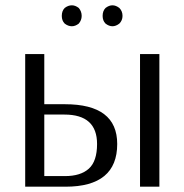

<svg xmlns="http://www.w3.org/2000/svg" viewBox="-20 -704 695 724"><path d="M251 -605Q237 -605 224 -615Q213 -626 213 -644Q213 -663 224 -674Q237 -684 251 -684Q264 -684 277 -674Q288 -661 288 -644Q288 -628 277 -615Q264 -605 251 -605ZM378 -615Q367 -626 367 -644Q367 -663 378 -674Q391 -684 404 -684Q417 -684 430 -674Q442 -662 442 -644Q442 -627 430 -615Q417 -605 404 -605Q391 -605 378 -615ZM75 0V-500H147V-311H225Q422 -311 422 -161Q422 0 227 0ZM508 0V-500H581V0ZM147 -40H225Q284 -40 315 -68Q346 -96 346 -161Q346 -272 223 -272H147Z"/></svg>

Font: Arsenal
Style: Regular
Weight: 400
Designer: Andrij Shevchenko
Foundry: Stairsfor
Version: Version 2.001;PS 002.001;hotconv 1.0.88;makeotf.lib2.5.64775